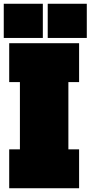

<svg xmlns="http://www.w3.org/2000/svg" viewBox="-28 -1002 482 1022"><path d="M21 -565V-772H393V-565H336V-207H393V0H21V-207H78V-565ZM-8 -982H200V-800H-8ZM226 -982H434V-800H226Z"/></svg>

Font: Hepta Slab Black
Style: Regular
Weight: 900
Designer: Michael LaGattuta
Foundry: Michael LaGattuta
Version: Version 1.102